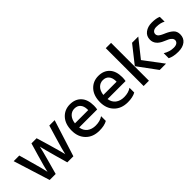

<svg xmlns="http://www.w3.org/2000/svg" viewBox="127 -1603 2510 2510"><g transform="rotate(-45 1382.5 -347.5)"><path d="M289 0H178L19 -507H123L170 -339Q193 -259 209 -198Q225 -137 229 -116L233 -95Q246 -158 299 -340L348 -507H443L493 -340Q517 -257 534 -195.5Q551 -134 556 -114L560 -94Q572 -153 628 -340L678 -507H777L616 0H504L457 -166Q436 -242 420.5 -300.5Q405 -359 400 -380L396 -400Q382 -335 335 -166Z M1243 -27Q1187 5 1095 5Q977 5 907 -66Q837 -137 837 -252Q837 -374 901 -443.5Q965 -513 1064 -513Q1161 -513 1218 -452.5Q1275 -392 1275 -278Q1275 -247 1269 -213H936Q946 -147 992 -112Q1038 -77 1108 -77Q1189 -77 1243 -115ZM1066 -432Q1016 -432 980 -395.5Q944 -359 935 -290H1180V-308Q1178 -365 1149 -398.5Q1120 -432 1066 -432Z M1768 -27Q1712 5 1620 5Q1502 5 1432 -66Q1362 -137 1362 -252Q1362 -374 1426 -443.5Q1490 -513 1589 -513Q1686 -513 1743 -452.5Q1800 -392 1800 -278Q1800 -247 1794 -213H1461Q1471 -147 1517 -112Q1563 -77 1633 -77Q1714 -77 1768 -115ZM1591 -432Q1541 -432 1505 -395.5Q1469 -359 1460 -290H1705V-308Q1703 -365 1674 -398.5Q1645 -432 1591 -432Z M2013 0H1915V-700H2013ZM2130 -265 2329 0H2212L2017 -265L2208 -507H2323Z M2732 -140Q2732 -72 2684 -33.5Q2636 5 2554 5Q2464 5 2404 -25V-118Q2474 -75 2549 -75Q2588 -75 2609.5 -91Q2631 -107 2631 -133Q2631 -155 2614 -172.5Q2597 -190 2579.5 -198.5Q2562 -207 2520 -225Q2401 -274 2401 -369Q2401 -436 2451 -474Q2501 -512 2576 -512Q2658 -512 2704 -490V-401Q2655 -430 2578 -430Q2543 -430 2522.5 -414Q2502 -398 2502 -372Q2502 -365 2503.5 -358.5Q2505 -352 2509 -345.5Q2513 -339 2516.5 -334.5Q2520 -330 2528 -325Q2536 -320 2540.5 -316.5Q2545 -313 2555.5 -308Q2566 -303 2571 -300.5Q2576 -298 2588.5 -292.5Q2601 -287 2606 -285Q2665 -259 2698.5 -226.5Q2732 -194 2732 -140Z"/></g></svg>

Font: Hind Siliguri Medium
Style: Regular
Weight: 500
Designer: Jyotish Sonowal
Foundry: Indian Type Foundry
Version: Version 1.001;PS 1.0;hotconv 1.0.86;makeotf.lib2.5.63406; tt